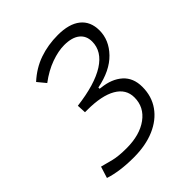

<svg xmlns="http://www.w3.org/2000/svg" viewBox="-195 -834 975 975"><g transform="rotate(-45 293.0 -346.5)"><path d="M208 9.8Q155.3 9.8 112.5 3.7Q69.8 -2.4 37.6 -13.2L57.1 -75.2Q85.9 -67.4 121.6 -58.3Q157.2 -49.3 214.8 -49.3Q310.1 -49.3 367.9 -91.6Q425.8 -133.8 425.8 -203.6Q425.8 -263.7 370.1 -295.9Q314.5 -328.1 210.9 -328.1H194.8L192.4 -377Q330.6 -394 402.6 -439.9Q474.6 -485.8 474.6 -556.2Q474.6 -597.7 445.6 -620.8Q416.5 -644 361.3 -644Q318.8 -644 267.1 -625.5Q215.3 -606.9 164.1 -568.4L127.9 -612.3Q180.2 -660.2 241.9 -681.6Q303.7 -703.1 374.5 -703.1Q455.1 -703.1 498 -668.7Q541 -634.3 541 -569.8Q541 -500.5 487.1 -444.6Q433.1 -388.7 331.5 -368.7V-359.9L341.8 -358.4Q410.2 -351.1 451.2 -314.5Q492.2 -277.8 492.2 -212.9Q492.2 -145.5 457 -95.5Q421.9 -45.4 357.9 -17.8Q293.9 9.8 208 9.8Z"/></g></svg>

Font: Cascadia Code PL Light
Style: Italic
Weight: 300
Italic angle: -10°
Monospace: yes
Designer: Aaron Bell
Foundry: Saja Typeworks
Version: Version 2404.023; ttfautohint (v1.8.4)